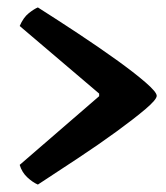

<svg xmlns="http://www.w3.org/2000/svg" viewBox="-20 -536 447 517"><path d="M82 -39Q68 -45 53.5 -58.5Q39 -72 33 -92L247 -277V-284L33 -466Q43 -489 57.5 -500.5Q72 -512 82 -516Q134 -483 190 -446Q246 -409 294 -374.5Q342 -340 372 -314Q402 -288 402 -278Q402 -268 372 -242.5Q342 -217 294 -182Q246 -147 190 -110Q134 -73 82 -39Z"/></svg>

Font: Texturina ExtraBold
Style: Regular
Weight: 800
Designer: Guillermo Torres Carreño
Foundry: Omnibus-Type
Version: Version 1.002; ttfautohint (v1.8.3)